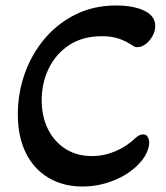

<svg xmlns="http://www.w3.org/2000/svg" viewBox="-20 -667 607 700"><path d="M281 13Q210 13 156.5 -19Q103 -51 74 -110Q45 -169 45 -250Q45 -327 70 -398Q95 -469 142 -525Q189 -581 255 -614Q321 -647 404 -647Q466 -647 506 -628Q546 -609 546 -572Q546 -554 536.5 -536.5Q527 -519 512 -507Q497 -495 481 -495Q471 -495 465 -500Q438 -518 412 -526.5Q386 -535 352 -535Q281 -535 232 -502.5Q183 -470 157.5 -417Q132 -364 132 -302Q132 -242 155 -196Q178 -150 219 -124Q260 -98 315 -98Q359 -98 400.5 -115.5Q442 -133 474 -164Q488 -177 502 -177Q514 -177 519 -167Q524 -157 524 -147Q524 -130 514 -108.5Q504 -87 483 -66Q446 -29 392 -8Q338 13 281 13Z"/></svg>

Font: Akaya Kanadaka
Style: Regular
Weight: 400
Designer: Vaishnavi Murthy Yerkadithaya, Juan Luis Blanco Aristondo
Version: Version 1.002; ttfautohint (v1.8.3)